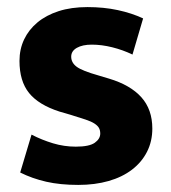

<svg xmlns="http://www.w3.org/2000/svg" viewBox="-20 -511 484 542"><path d="M354 -357Q327 -370 297 -377.5Q267 -385 239 -385Q213 -385 197 -376Q181 -367 181 -351Q181 -334 196.5 -322.5Q212 -311 258 -298L288 -289Q348 -271 379 -236.5Q410 -202 410 -148Q410 -112 395 -82.5Q380 -53 352.5 -32Q325 -11 286.5 0Q248 11 201 11Q150 11 110.5 2Q71 -7 37 -24L69 -131Q98 -116 129.5 -106.5Q161 -97 194 -97Q232 -97 247.5 -108Q263 -119 263 -134Q263 -143 259.5 -149.5Q256 -156 247 -162Q238 -168 221.5 -173.5Q205 -179 179 -187L148 -196Q89 -215 62 -248.5Q35 -282 35 -339Q35 -372 48 -399.5Q61 -427 85.5 -447.5Q110 -468 145.5 -479.5Q181 -491 227 -491Q273 -491 312.5 -482.5Q352 -474 384 -459Z"/></svg>

Font: Mukta Vaani ExtraBold
Style: Regular
Weight: 800
Designer: Noopur Datye, Girish Dalvi, Yashodeep Gholap, Pallavi Karambelkar
Foundry: Ek Type
Version: Version 2.538;PS 1.000;hotconv 16.6.51;makeotf.lib2.5.65220;